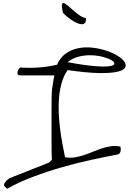

<svg xmlns="http://www.w3.org/2000/svg" viewBox="-20 -1106 828 1235"><path d="M7.8 90.8Q3.9 84 7.8 75.7Q11.7 67.4 18.1 60.1Q24.4 52.7 31.7 47.4Q39.1 42 42 40L295.9 -60.5L313.5 -78.1Q312.5 -94.7 312 -129.4Q311.5 -164.1 311.5 -207V-389.6Q311.5 -433.6 312 -467.8Q312.5 -502 313.5 -518.6Q313.5 -524.4 315.9 -539.1Q318.4 -553.7 320.8 -570.3Q323.2 -586.9 325.7 -601.1Q328.1 -615.2 330.1 -621.1H110.4Q97.7 -621.1 94.2 -627.9Q90.8 -634.8 92.8 -643.6Q94.7 -652.3 100.1 -660.6Q105.5 -668.9 110.4 -671.9Q229.5 -663.1 346.7 -689.5Q367.2 -736.3 403.3 -761.7Q439.5 -787.1 483.4 -795.9Q527.3 -804.7 574.7 -799.3Q622.1 -793.9 663.6 -780.3Q705.1 -766.6 736.8 -747.1Q768.6 -727.5 781.2 -707.5Q793.9 -687.5 784.2 -670.4Q774.4 -653.3 732.9 -644Q691.4 -634.8 614.3 -636.2Q537.1 -637.7 415 -655.3Q390.6 -620.1 377.4 -575.2Q364.3 -530.3 359.9 -480.5Q355.5 -430.7 357.9 -378.4Q360.4 -326.2 366.7 -275.9Q373 -225.6 381.8 -179.2Q390.6 -132.8 398.4 -94.7Q427.7 -88.9 457.5 -93.3Q487.3 -97.7 517.1 -107.4Q546.9 -117.2 576.2 -129.4Q605.5 -141.6 635.3 -151.4Q665 -161.1 694.3 -165.5Q723.6 -169.9 753.9 -163.1Q758.8 -150.4 755.9 -133.8Q752.9 -117.2 737.3 -112.3Q658.2 -97.7 565.9 -77.6Q473.6 -57.6 378.4 -30.3Q283.2 -2.9 192.4 31.2Q101.6 65.4 25.4 108.4ZM415 -706.1Q524.4 -685.5 589.4 -680.7Q654.3 -675.8 684.6 -680.2Q714.8 -684.6 715.8 -695.8Q716.8 -707 697.3 -718.8Q677.7 -730.5 643.6 -739.7Q609.4 -749 569.3 -750.5Q529.3 -752 488.3 -742.2Q447.3 -732.4 415 -706.1ZM384.8 -1024.4Q376 -1062.5 378.4 -1075.7Q380.9 -1088.9 391.1 -1085.9Q401.4 -1083 418 -1068.4Q434.6 -1053.7 453.6 -1037.1Q472.7 -1020.5 493.2 -1006.3Q513.7 -992.2 532.2 -990.2Q534.2 -966.8 525.9 -958Q517.6 -949.2 503.4 -950.2Q489.3 -951.2 471.7 -959.5Q454.1 -967.8 437 -979.5Q419.9 -991.2 405.8 -1003.4Q391.6 -1015.6 384.8 -1024.4Z"/></svg>

Font: Over the Rainbow
Style: Regular
Weight: 400
Designer: Kimberly Geswein
Foundry: Kimberly Geswein
Version: Version 1.002 2010